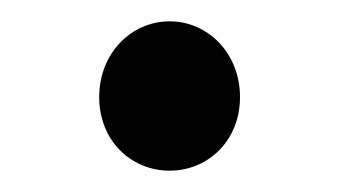

<svg xmlns="http://www.w3.org/2000/svg" viewBox="-20 -147 318 180"><path d="M139 13C175 13 205 -15 205 -56C205 -97 175 -127 139 -127C103 -127 73 -97 73 -56C73 -15 103 13 139 13Z"/></svg>

Font: Noto Sans CJK JP Regular
Style: Regular
Weight: 400
Designer: Ryoko NISHIZUKA (kana & ideographs); Paul D. Hunt (Latin, Greek & Cyrillic); Wenlong ZHANG (bopomofo); Sandoll Communica
Foundry: Adobe Systems Incorporated
Version: Version 1.001;PS 1.001;hotconv 1.0.78;makeotf.lib2.5.61930